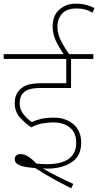

<svg xmlns="http://www.w3.org/2000/svg" viewBox="-20 -916 533 1043"><path d="M270 -251Q239 -251 209 -245.5Q179 -240 150 -224Q117 -246 88.5 -277.5Q60 -309 60 -356Q60 -377 64.5 -391Q69 -405 78 -418Q94 -440 122 -452Q150 -464 210 -464H340V-596H0V-622H487V-596H366V-438H204Q161 -438 138 -430.5Q115 -423 101 -405Q87 -388 87 -353Q87 -320 109 -293.5Q131 -267 153 -253Q176 -264 204 -270.5Q232 -277 272 -277Q337 -277 379 -241Q421 -205 421 -141Q421 -68 368.5 -34Q316 0 236 0Q227 0 212 -1Q249 20 291 41.5Q333 63 378 83L367 107Q315 81 264.5 53Q214 25 172 -3Q143 -5 117.5 -9.5Q92 -14 76 -24Q60 -34 60 -51Q60 -63 67.5 -71Q75 -79 93 -79Q112 -79 134 -65Q156 -51 177 -28Q203 -24 233 -24Q394 -24 394 -141Q394 -181 376.5 -205Q359 -229 331 -240Q303 -251 270 -251ZM330 -615Q302 -656 284 -693Q266 -730 266 -773Q266 -832 302.5 -864Q339 -896 391 -896Q424 -896 448 -889.5Q472 -883 493 -872L483 -847Q460 -860 440.5 -865Q421 -870 395 -870Q343 -870 317.5 -842Q292 -814 292 -770Q292 -734 309 -699Q326 -664 360 -615Z"/></svg>

Font: Noto Sans Thin
Style: Italic
Weight: 100
Italic angle: -12°
Designer: Monotype Design Team
Foundry: Monotype Imaging Inc.
Version: Version 2.013; ttfautohint (v1.8.4.7-5d5b)